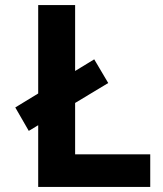

<svg xmlns="http://www.w3.org/2000/svg" viewBox="-20 -734 640 754"><path d="M93 -220 40 -312 350 -501 405 -408ZM130 0V-714H275V-128H570V0Z"/></svg>

Font: Noto Sans Mono
Style: Bold
Weight: 700
Designer: Monotype Design Team
Foundry: Monotype Imaging Inc.
Version: Version 2.014